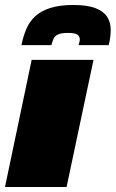

<svg xmlns="http://www.w3.org/2000/svg" viewBox="-20 -750 464 770"><path d="M0 0 107 -510H355L247 0ZM66 -569Q73 -604 85.5 -633.5Q98 -663 121 -684.5Q144 -706 181.5 -718Q219 -730 274 -730Q330 -730 362.5 -717.5Q395 -705 409.5 -683Q424 -661 424 -630Q424 -616 422 -601Q420 -586 416 -569H295Q297 -575 298.5 -581Q300 -587 300 -592Q300 -604 290.5 -611Q281 -618 253 -618Q225 -618 212 -611.5Q199 -605 194.5 -594Q190 -583 186 -569Z"/></svg>

Font: Saira Expanded Black
Style: Italic
Weight: 900
Width: 7
Italic angle: -12°
Designer: Hector Gatti with collaboration of the Omnibus-Type team
Foundry: Omnibus-Type
Version: Version 1.101